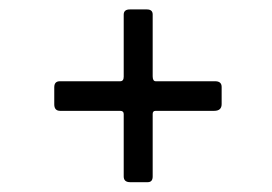

<svg xmlns="http://www.w3.org/2000/svg" viewBox="-20 -498 563 397"><path d="M235.8 -133.2V-262.3Q235.8 -268.8 228.3 -268.8H104.5Q92.2 -268.8 92.2 -282.3V-317.5Q92.2 -330 103.8 -330H228.5Q235.8 -330 235.8 -339.3V-467.7Q235.8 -478.5 248.5 -478.5H283.7Q295.7 -478.5 295.7 -468V-340.3Q295.7 -330 302 -330H424.8Q438.3 -330 438.3 -318.2V-282.8Q438.3 -268.8 422.8 -268.8H301.8Q295.7 -268.8 295.7 -262.5V-133Q295.7 -121.3 285.3 -121.3H249.2Q235.8 -121.3 235.8 -133.2Z"/></svg>

Font: Vivano Light
Style: Regular
Weight: 300
Designer: Joe Prince, Josias Burgherr
Version: Version 2.064;September 19, 2022;FontCreator 14.0.0.2877 64-